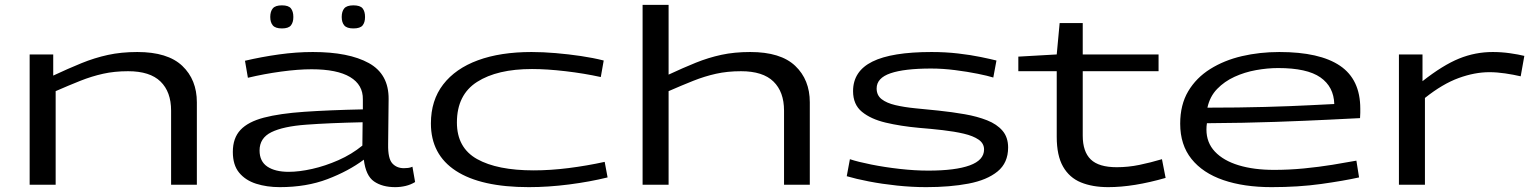

<svg xmlns="http://www.w3.org/2000/svg" viewBox="-20 -760 6303 790"><path d="M102 0V-536H199V-449Q261 -478 315 -500Q369 -522 424 -534Q479 -546 545 -546Q670 -546 730 -489Q790 -432 790 -339V0H684V-305Q684 -382 640.5 -424.5Q597 -467 507 -467Q451 -467 404 -456.5Q357 -446 310.5 -427.5Q264 -409 209 -385V0Z M938 -135Q938 -192 969.5 -225.5Q1001 -259 1066 -276Q1131 -293 1232 -300Q1333 -307 1473 -310V-351Q1474 -411 1420.5 -443Q1367 -475 1262 -475Q1207 -475 1137 -465.5Q1067 -456 1000 -440L988 -510Q1056 -526 1127.5 -536Q1199 -546 1267 -546Q1415 -546 1497.5 -500.5Q1580 -455 1579 -352L1577 -166Q1576 -108 1594 -88Q1612 -68 1642 -68Q1650 -68 1659 -69Q1668 -70 1677 -74L1688 -11Q1670 0 1649 5Q1628 10 1606 10Q1553 10 1519 -13.5Q1485 -37 1477 -103Q1414 -56 1327.5 -23Q1241 10 1131 10Q1078 10 1034 -4Q990 -18 964 -49.5Q938 -81 938 -135ZM1048 -141Q1048 -96 1080 -74.5Q1112 -53 1168 -53Q1211 -53 1264.5 -65Q1318 -77 1372.5 -101Q1427 -125 1471 -161L1472 -257Q1335 -254 1240 -247Q1145 -240 1096.5 -216Q1048 -192 1048 -141ZM1434 -643Q1407 -643 1396.5 -655.5Q1386 -668 1386 -690Q1386 -713 1396.5 -725.5Q1407 -738 1434 -738Q1462 -738 1472 -725.5Q1482 -713 1482 -690Q1482 -668 1472 -655.5Q1462 -643 1434 -643ZM1140 -643Q1113 -643 1102.5 -655.5Q1092 -668 1092 -690Q1092 -713 1102.5 -725.5Q1113 -738 1140 -738Q1167 -738 1177 -725.5Q1187 -713 1187 -690Q1187 -668 1177 -655.5Q1167 -643 1140 -643Z M1753 -252Q1753 -347 1803.5 -412.5Q1854 -478 1946.5 -512Q2039 -546 2167 -546Q2214 -546 2266.5 -541.5Q2319 -537 2370 -529.5Q2421 -522 2464 -511L2452 -443Q2384 -458 2307 -467Q2230 -476 2169 -476Q2026 -476 1943 -423Q1860 -370 1860 -256Q1860 -152 1943 -105.5Q2026 -59 2176 -59Q2245 -59 2320 -68.5Q2395 -78 2468 -94L2480 -30Q2407 -12 2321.5 -1Q2236 10 2156 10Q1959 10 1856 -57Q1753 -124 1753 -252Z M2624 0V-740H2731V-453Q2791 -481 2843 -502Q2895 -523 2948.5 -534.5Q3002 -546 3067 -546Q3192 -546 3252 -489Q3312 -432 3312 -339V0H3206V-305Q3206 -382 3162.5 -424.5Q3119 -467 3029 -467Q2973 -467 2926 -456.5Q2879 -446 2832.5 -427.5Q2786 -409 2731 -385V0Z M3464 -35 3477 -105Q3510 -94 3565 -83Q3620 -72 3682 -65Q3744 -58 3799 -58Q3911 -58 3970 -79.5Q4029 -101 4029 -145Q4029 -170 4006.5 -185.5Q3984 -201 3945.5 -210Q3907 -219 3859 -224.5Q3811 -230 3761 -234Q3685 -241 3624 -255.5Q3563 -270 3526.5 -300Q3490 -330 3490 -385Q3490 -467 3569.5 -506.5Q3649 -546 3813 -546Q3870 -546 3922 -540Q3974 -534 4015 -525.5Q4056 -517 4080 -511L4067 -441Q4045 -448 4003 -456.5Q3961 -465 3910 -471.5Q3859 -478 3811 -478Q3701 -478 3644 -458.5Q3587 -439 3587 -396Q3587 -368 3607.5 -352Q3628 -336 3664 -327.5Q3700 -319 3745.5 -314.5Q3791 -310 3841 -305Q3898 -299 3949.5 -290Q4001 -281 4041.5 -265Q4082 -249 4105 -222Q4128 -195 4128 -153Q4128 -90 4084.5 -54.5Q4041 -19 3965 -4.5Q3889 10 3791 10Q3732 10 3670.5 3.5Q3609 -3 3555 -13.5Q3501 -24 3464 -35Z M4540 10Q4475 10 4427.5 -9.5Q4380 -29 4354 -74.5Q4328 -120 4328 -197V-467H4170V-527L4328 -536L4340 -665H4435V-536H4747V-467H4435V-202Q4435 -136 4468 -104Q4501 -72 4575 -72Q4622 -72 4668 -81.5Q4714 -91 4761 -105L4776 -28Q4644 10 4540 10Z M5212 10Q5098 10 5013.5 -19Q4929 -48 4882.5 -106Q4836 -164 4836 -251Q4836 -329 4869 -384.5Q4902 -440 4959.5 -476Q5017 -512 5090 -529Q5163 -546 5244 -546Q5410 -546 5493.5 -489.5Q5577 -433 5577 -313Q5577 -307 5577 -296Q5577 -285 5576 -274Q5536 -272 5446 -267.5Q5356 -263 5228 -258.5Q5100 -254 4946 -253Q4944 -241 4944 -227Q4944 -173 4979 -136Q5014 -99 5076.5 -80Q5139 -61 5222 -61Q5284 -61 5345.5 -67Q5407 -73 5462.5 -82Q5518 -91 5561 -99L5572 -30Q5509 -16 5416 -3Q5323 10 5212 10ZM4948 -317Q5076 -317 5185 -320Q5294 -323 5369.5 -327Q5445 -331 5470 -332Q5468 -403 5413 -441.5Q5358 -480 5239 -480Q5195 -480 5148 -471.5Q5101 -463 5059.5 -444Q5018 -425 4988 -394Q4958 -363 4948 -317Z M5833 -536V-426Q5917 -492 5983.5 -519Q6050 -546 6122 -546Q6158 -546 6193 -541Q6228 -536 6252 -530L6237 -446Q6207 -453 6173 -458Q6139 -463 6108 -463Q6048 -463 5982 -439Q5916 -415 5843 -357V0H5736V-536Z"/></svg>

Font: Georama ExtraExtended
Style: Regular
Weight: 400
Width: 8
Designer: Jean-Baptiste Levee
Foundry: Production Type
Version: Version 1.000